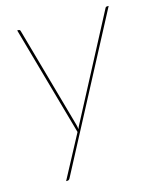

<svg xmlns="http://www.w3.org/2000/svg" viewBox="-103 -562 659 813"><g transform="rotate(-15 226.0 -155.0)"><path d="M102.5 172Q98.5 180 91.5 180H85.5L186 -8.5L50.5 -490H56.5Q63 -490 64.5 -483L189.5 -38Q190.5 -33 191.5 -28.5Q192.5 -24 193 -19Q194.5 -24 196.8 -28.8Q199 -33.5 201.5 -38L436.5 -485Q439 -490 444.5 -490H451.5Z"/></g></svg>

Font: Lato Hairline
Style: Italic
Weight: 100
Italic angle: -7°
Designer: Lukasz Dziedzic
Foundry: tyPoland Lukasz Dziedzic
Version: Version 2.007; 2014-02-27